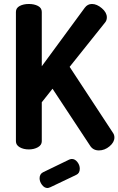

<svg xmlns="http://www.w3.org/2000/svg" viewBox="-20 -751 595 965"><path d="M363 128 233 190Q223 194 219 194Q203 194 191 178Q179 162 179 145Q179 124 196 115L328 51Q336 48 341 48Q357 48 369 63.5Q381 79 381 97Q381 120 363 128ZM60 -41V-691Q60 -711 79 -721Q98 -731 125 -731Q152 -731 171 -721Q190 -711 190 -691V-418L406 -712Q420 -731 442 -731Q467 -731 492 -709.5Q517 -688 517 -664Q517 -649 509 -639L330 -415L548 -83Q555 -73 555 -60Q555 -36 530.5 -15.5Q506 5 477 5Q447 5 432 -20L244 -305L190 -237V-41Q190 -22 170.5 -11Q151 0 125 0Q98 0 79 -11Q60 -22 60 -41Z"/></svg>

Font: Dosis
Style: Bold
Weight: 700
Designer: Edgar Tolentino, Pablo Impallari, Igino Marini
Foundry: Edgar Tolentino, Pablo Impallari, Igino Marini
Version: Version 1.007